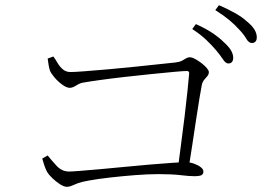

<svg xmlns="http://www.w3.org/2000/svg" viewBox="-20 -792 1040 741"><path d="M814 -598Q798 -617 776 -638Q754 -659 722 -680L736 -699Q774 -682 800 -664.5Q826 -647 843 -630Q863 -612 871.5 -597.5Q880 -583 880 -569Q880 -558 875 -552.5Q870 -547 861 -547Q851 -547 840.5 -563Q830 -579 814 -598ZM904 -677Q886 -697 865 -714.5Q844 -732 811 -753L825 -772Q862 -756 889 -740.5Q916 -725 932 -710Q953 -693 962 -678Q971 -663 971 -648Q971 -637 966 -631.5Q961 -626 952 -626Q940 -626 930.5 -642.5Q921 -659 904 -677ZM164 -566 186 -574Q194 -563 202.5 -548.5Q211 -534 223 -524Q235 -514 252 -514Q267 -514 306.5 -517Q346 -520 397.5 -524.5Q449 -529 501.5 -534.5Q554 -540 596.5 -544.5Q639 -549 658 -551Q674 -553 683 -558Q692 -563 698.5 -567Q705 -571 712 -571Q721 -571 733 -564.5Q745 -558 757.5 -548.5Q770 -539 778 -529.5Q786 -520 786 -514Q786 -505 780.5 -498.5Q775 -492 768.5 -484.5Q762 -477 759 -465Q756 -449 750 -414Q744 -379 737 -331.5Q730 -284 722 -232Q714 -180 706 -130H665Q671 -178 678.5 -233.5Q686 -289 692.5 -343Q699 -397 703.5 -440.5Q708 -484 710 -508Q711 -518 701 -518Q688 -518 650.5 -514.5Q613 -511 563 -506Q513 -501 460.5 -495Q408 -489 365 -483Q322 -477 300 -473Q288 -471 274 -462Q260 -453 249 -453Q237 -453 220 -465.5Q203 -478 190 -493.5Q177 -509 173 -519Q170 -527 167.5 -542Q165 -557 164 -566ZM143 -180 164 -192Q179 -173 199 -151.5Q219 -130 247 -130Q257 -130 288.5 -132.5Q320 -135 365.5 -139Q411 -143 461.5 -148Q512 -153 559.5 -157Q607 -161 644 -163.5Q681 -166 697 -166Q713 -166 728.5 -160.5Q744 -155 754.5 -147Q765 -139 765 -130Q765 -120 757.5 -116Q750 -112 730 -112Q709 -112 677 -116Q645 -120 591 -120Q551 -120 500 -116Q449 -112 401.5 -106.5Q354 -101 322 -95Q294 -90 279.5 -84.5Q265 -79 256.5 -75Q248 -71 238 -71Q227 -71 211.5 -81Q196 -91 182 -104.5Q168 -118 162 -128Q156 -139 150.5 -155.5Q145 -172 143 -180Z"/></svg>

Font: Noto Serif TC
Style: Regular
Weight: 200
Designer: Ryoko NISHIZUKA 西塚涼子 (kana & ideographs); Frank Grießhammer (Latin, Greek & Cyrillic); Wenlong ZHANG 张文龙 (bopomofo); San
Foundry: Adobe
Version: Version 2.001;hotconv 1.1.0;makeotfexe 2.6.0